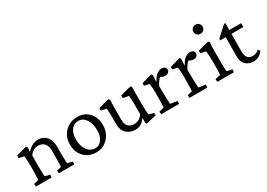

<svg xmlns="http://www.w3.org/2000/svg" viewBox="-6 -1085 2301 1657"><g transform="rotate(-30 1144.5 -256.5)"><path d="M25.4 0 23.4 -27.3 72.3 -39.1Q72.8 -46.9 73.7 -65.2Q74.7 -83.5 75.2 -123L75.7 -184.1Q75.7 -209.5 73.7 -235.8Q71.8 -262.2 69.8 -275.9L19.5 -287.1V-312.5L122.1 -340.8L134.8 -328.6L130.4 -287.6L132.8 -286.6Q160.6 -316.4 187.3 -329.3Q213.9 -342.3 244.6 -342.3Q272.9 -342.3 298.6 -327.9Q324.2 -313.5 340.3 -283.7Q356.4 -253.9 356.4 -208V-121.1Q356.4 -92.3 357.7 -69.3Q358.9 -46.4 361.3 -39.1L409.7 -27.3L407.7 0H253.4L252 -27.3L297.4 -39.1Q298.3 -47.9 299.3 -64.7Q300.3 -81.5 300.3 -115.2V-201.2Q300.3 -236.8 287.8 -257.6Q275.4 -278.3 256.8 -287.4Q238.3 -296.4 220.2 -296.4Q166 -296.4 132.3 -247.6V-128.9Q132.3 -92.3 133.3 -69.8Q134.3 -47.4 135.7 -39.1L184.6 -27.3L182.6 0Z M629.4 5.9Q553.2 5.9 507.1 -42.5Q460.9 -90.8 460.9 -167.5Q460.9 -220.2 484.1 -259.3Q507.3 -298.3 546.4 -320.3Q585.4 -342.3 632.3 -342.3Q704.6 -342.3 748.5 -294.9Q792.5 -247.6 792.5 -170.4Q792.5 -121.1 770.8 -81.1Q749 -41 712.2 -17.6Q675.3 5.9 629.4 5.9ZM636.7 -29.3Q677.2 -29.3 702.1 -64.9Q727.1 -100.6 727.1 -156.7Q727.1 -224.6 698.5 -266.4Q669.9 -308.1 623.5 -308.1Q580.6 -308.1 554.2 -272.7Q527.8 -237.3 527.8 -178.7Q527.8 -111.8 558.6 -70.6Q589.4 -29.3 636.7 -29.3Z M1178.2 -53.7 1228 -40.5V-15.6L1128.4 7.8L1117.7 -1.5L1118.7 -50.3L1116.2 -51.3Q1092.8 -19 1069.3 -6.8Q1045.9 5.4 1018.1 5.4Q965.8 5.4 930.4 -26.4Q895 -58.1 895 -122.6V-190.9Q895 -212.9 894 -234.1Q893.1 -255.4 891.6 -275.9L838.4 -287.1V-312.5L942.4 -340.8L955.1 -328.6Q952.1 -279.8 952.1 -220.7V-132.8Q952.1 -83 974.9 -62.5Q997.6 -42 1033.7 -42Q1055.2 -42 1077.4 -53.2Q1099.6 -64.5 1117.2 -91.8V-183.1Q1117.2 -208.5 1116 -233.9Q1114.7 -259.3 1113.3 -275.9L1056.2 -287.1V-312.5L1163.6 -340.8L1174.3 -330.1Q1173.3 -296.4 1173.1 -273.4Q1172.9 -250.5 1172.9 -219.7V-164.6Q1172.9 -118.7 1174.8 -92.3Q1176.8 -65.9 1178.2 -53.7Z M1274.4 0 1272.5 -27.3 1321.3 -39.1Q1321.8 -44.9 1323 -64.7Q1324.2 -84.5 1324.2 -123L1324.7 -184.6Q1324.7 -210.4 1322.8 -236.3Q1320.8 -262.2 1318.4 -275.9L1268.6 -287.1V-312.5L1370.6 -340.8L1380.9 -330.1L1377.4 -264.2L1379.9 -263.7Q1403.3 -308.6 1427.7 -324.7Q1452.1 -340.8 1473.1 -340.8Q1491.7 -340.8 1503.4 -331.8Q1515.1 -322.8 1515.1 -306.2Q1515.1 -287.6 1502.4 -278.3Q1489.7 -269 1470.7 -269Q1442.9 -269 1420.4 -292L1433.6 -287.1Q1402.8 -267.1 1380.4 -217.3L1381.3 -143.6Q1381.8 -114.7 1383.1 -83.7Q1384.3 -52.7 1385.7 -39.1L1454.1 -28.8L1452.6 0Z M1556.2 0 1554.2 -27.3 1603 -39.1Q1603.5 -44.9 1604.7 -64.7Q1606 -84.5 1606 -123L1606.4 -184.6Q1606.4 -210.4 1604.5 -236.3Q1602.5 -262.2 1600.1 -275.9L1550.3 -287.1V-312.5L1652.3 -340.8L1662.6 -330.1L1659.2 -264.2L1661.6 -263.7Q1685.1 -308.6 1709.5 -324.7Q1733.9 -340.8 1754.9 -340.8Q1773.4 -340.8 1785.2 -331.8Q1796.9 -322.8 1796.9 -306.2Q1796.9 -287.6 1784.2 -278.3Q1771.5 -269 1752.4 -269Q1724.6 -269 1702.1 -292L1715.3 -287.1Q1684.6 -267.1 1662.1 -217.3L1663.1 -143.6Q1663.6 -114.7 1664.8 -83.7Q1666 -52.7 1667.5 -39.1L1735.8 -28.8L1734.4 0Z M1833.5 0 1832 -28.3 1884.3 -39.1Q1884.8 -43 1885.7 -59.6Q1886.7 -76.2 1887.2 -123V-174.3Q1887.2 -207.5 1885.5 -234.9Q1883.8 -262.2 1881.8 -275.9L1829.6 -287.1V-312.5L1938 -340.8L1949.2 -330.1Q1946.8 -306.2 1945.8 -282.7Q1944.8 -259.3 1944.8 -228V-128.9Q1944.8 -92.3 1945.8 -68.6Q1946.8 -44.9 1948.7 -39.1L2001 -28.3L1999 0ZM1917 -431.2Q1897.5 -431.2 1883.8 -444.1Q1870.1 -457 1870.1 -476.1Q1870.1 -495.1 1883.8 -508.3Q1897.5 -521.5 1917 -521.5Q1936 -521.5 1949.2 -508.3Q1962.4 -495.1 1962.4 -476.1Q1962.4 -457 1949.2 -444.1Q1936 -431.2 1917 -431.2Z M2288.6 -46.9Q2272.9 -21.5 2247.8 -8.1Q2222.7 5.4 2194.8 5.4Q2147.9 5.4 2117.7 -22.9Q2087.4 -51.3 2087.4 -108.9L2089.4 -297.4H2034.2V-312.5L2133.8 -403.8H2147.5L2146 -315.4L2145 -121.1Q2145 -40 2212.4 -40Q2231 -40 2246.6 -47.1Q2262.2 -54.2 2274.9 -66.4ZM2119.1 -297.4V-335.4H2264.2V-297.4Z"/></g></svg>

Font: Lateef Light
Style: Regular
Weight: 300
Designer: SIL International
Foundry: SIL International
Version: Version 4.200